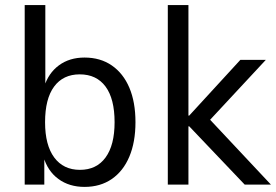

<svg xmlns="http://www.w3.org/2000/svg" viewBox="-20 -725 1084 754"><path d="M312 9Q252 9 209.5 -22Q167 -53 150 -111H154V0H77V-705H158V-383H153Q170 -438 211.5 -468.5Q253 -499 312 -499Q374 -499 419 -468Q464 -437 488 -380.5Q512 -324 512 -245Q512 -167 488 -110Q464 -53 419 -22Q374 9 312 9ZM294 -58Q359 -58 394.5 -106.5Q430 -155 430 -245Q430 -337 394.5 -385Q359 -433 293 -433Q228 -433 192.5 -385Q157 -337 157 -245Q157 -155 193 -106.5Q229 -58 294 -58Z M639 0V-705H720V-271H723L924 -490H1024L785 -233L787 -274L1044 0H941L723 -229H720V0Z"/></svg>

Font: Nunito Sans 10pt SemiCondensed
Style: Regular
Weight: 400
Width: 4
Designer: Vernon Adams
Foundry: Vernon Adams
Version: Version 3.101;gftools[0.9.27]